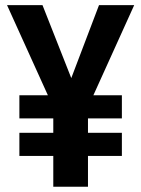

<svg xmlns="http://www.w3.org/2000/svg" viewBox="-20 -710 536 730"><path d="M182.6 -117.2H53.7V-205.1H182.6V-259.8H53.7V-347.7H162.1L6.8 -690.4H141.6L251 -413.1L356.4 -690.4H490.2L335 -347.7H443.4V-259.8H314.5V-205.1H443.4V-117.2H314.5V0H182.6Z"/></svg>

Font: Altinn-DIN
Style: DIN-Bold
Weight: 700
Designer: Charles Nix
Foundry: Altinn
Version: Version 2.00